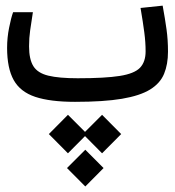

<svg xmlns="http://www.w3.org/2000/svg" viewBox="-20 -362 626 687"><path d="M248.5 2.4Q159.7 2.4 106.2 -15.4Q52.7 -33.2 29.1 -75.4Q5.4 -117.7 5.4 -190.9Q5.4 -227.1 12.5 -262.5Q19.5 -297.9 26.9 -318.4H97.7Q91.8 -280.3 87.9 -253.4Q84 -226.6 84 -196.3Q84 -149.9 99.4 -125.2Q114.7 -100.6 152.8 -91.3Q190.9 -82 258.3 -82Q356 -82 408.4 -90.3Q460.9 -98.6 481 -119.6Q501 -140.6 501 -178.2Q501 -210.9 496.3 -246.3Q491.7 -281.7 482.9 -333.5L562 -341.8Q570.8 -293.9 575.9 -256.6Q581.1 -219.2 581.1 -177.2Q581.1 -131.8 567.1 -97.9Q553.2 -64 517.1 -41.7Q481 -19.5 416 -8.5Q351.1 2.4 248.5 2.4ZM345.2 48.8 413.6 117.7 345.2 186.5 284.2 125 223.1 186.5 154.8 117.7 223.1 48.8 284.2 109.9ZM285.2 173.8 350.6 239.3 285.2 305.2 219.7 239.3Z"/></svg>

Font: Cascadia Code NF SemiLight
Style: Regular
Weight: 350
Monospace: yes
Designer: Aaron Bell
Foundry: Saja Typeworks
Version: Version 2404.023; ttfautohint (v1.8.4)